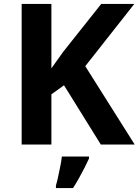

<svg xmlns="http://www.w3.org/2000/svg" viewBox="-20 -734 704 975"><path d="M664 0H492L305 -301L241 -255V0H90V-714H241V-387Q256 -408 271 -429Q286 -450 301 -471L494 -714H662L413 -398ZM432 71Q422 93 409.5 117.5Q397 142 382.5 168Q368 194 351 221H264V208Q270 188 275.5 162Q281 136 286.5 109Q292 82 294 61H432Z"/></svg>

Font: Noto Sans Sundanese
Style: Regular
Weight: 400
Designer: Monotype Design Team (Regular), Sérgio L. Martins (other weights)
Foundry: Monotype Imaging Inc.
Version: Version 2.003